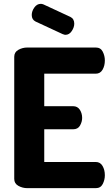

<svg xmlns="http://www.w3.org/2000/svg" viewBox="-20 -978 579 998"><path d="M122 0Q97 0 75.5 -12Q54 -24 54 -48V-683Q54 -707 75.5 -719Q97 -731 122 -731H478Q503 -731 514 -709.5Q525 -688 525 -664Q525 -636 513 -615.5Q501 -595 478 -595H210V-426H360Q383 -426 395 -407.5Q407 -389 407 -365Q407 -345 396 -325.5Q385 -306 360 -306H210V-136H478Q501 -136 513 -115.5Q525 -95 525 -67Q525 -43 514 -21.5Q503 0 478 0ZM320 -797Q316 -797 312.5 -798.5Q309 -800 305 -801L165 -866Q145 -876 145 -900Q145 -920 158.5 -939Q172 -958 192 -958Q199 -958 206 -955L346 -890Q366 -880 366 -855Q366 -836 353 -816.5Q340 -797 320 -797Z"/></svg>

Font: Dosis ExtraLight ExtraBold
Style: Regular
Weight: 800
Version: Version 3.001; ttfautohint (v1.8.2)